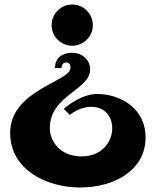

<svg xmlns="http://www.w3.org/2000/svg" viewBox="-20 -750 691 852"><path d="M209 -638C209 -689 250 -730 300 -730C351 -730 392 -689 392 -638C392 -588 351 -547 300 -547C250 -547 209 -588 209 -638ZM293 -449C293 -388 25 -351 25 -160C25 1 183 82 336 82C483 82 626 8 626 -140C626 -272 510 -333 412 -333C335 -333 263 -267 263 -267L290 -240C290 -240 331 -276 385 -276C447 -276 478 -231 478 -181C478 -121 433 -56 342 -56C242 -56 201 -129 201 -181C201 -328 380 -350 380 -442C380 -488 341 -516 301 -516C256 -516 224 -493 224 -448H253C253 -448 253 -473 274 -473C286 -473 293 -464 293 -449Z"/></svg>

Font: Ouroboros
Style: Regular
Weight: 400
Designer: Ariel Martín Pérez
Foundry: Velvetyne Type Foundry
Version: Version 2.001;hotconv 1.0.109;makeotfexe 2.5.65596